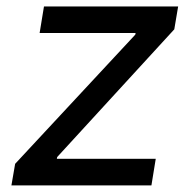

<svg xmlns="http://www.w3.org/2000/svg" viewBox="-20 -562 584 582"><path d="M14.6 0 25.9 -65.4 390.1 -457 391.1 -461.9H100.1L113.3 -542.5H520L508.3 -473.1L153.3 -85.9L152.3 -80.6H452.1L439 0Z"/></svg>

Font: Inter 16pt
Style: Italic
Weight: 400
Italic angle: -9.3988°
Version: Version 4.001;git-66647c0bb